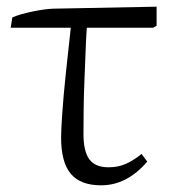

<svg xmlns="http://www.w3.org/2000/svg" viewBox="-20 -541 520 575"><path d="M283 14Q221 14 192 -20.5Q163 -55 163 -129Q163 -152 166.5 -202.5Q170 -253 177 -320Q184 -387 192 -458H12L17 -489Q41 -499 77.5 -506.5Q114 -514 138 -515L449 -521V-464L439 -458H240Q238 -432 236.5 -391Q235 -350 233 -303.5Q231 -257 230.5 -213.5Q230 -170 230 -139Q230 -88 247.5 -64Q265 -40 305 -40Q335 -40 358.5 -51Q382 -62 404 -80L421 -57Q360 14 283 14Z"/></svg>

Font: Literata 36pt Light
Style: Regular
Weight: 300
Designer: Latin by Veronika Burian and Jose Scaglione. Greek by Irene Vlachou. Cyrillic by Vera Evstafieva.
Foundry: TypeTogether
Version: Version 3.002